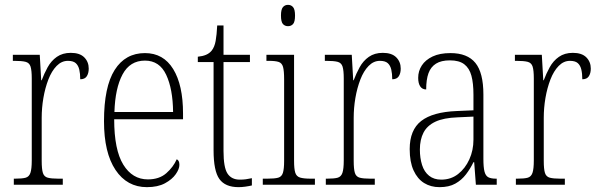

<svg xmlns="http://www.w3.org/2000/svg" viewBox="-20 -762 2469 792"><path d="M37 0V-25H43Q72 -25 86 -29Q100 -33 105.5 -49Q111 -65 111 -100V-438Q111 -472 106 -487.5Q101 -503 85.5 -507Q70 -511 39 -511H33V-536H144L150 -431H152Q162 -458 176.5 -484.5Q191 -511 214.5 -527.5Q238 -544 272 -544Q309 -544 327.5 -525.5Q346 -507 346 -479Q346 -460 338 -447.5Q330 -435 311 -435Q311 -458 307 -475Q303 -492 292.5 -501.5Q282 -511 260 -511Q234 -511 213.5 -490Q193 -469 179.5 -434Q166 -399 159 -358Q152 -317 152 -276V-99Q152 -64 157 -48.5Q162 -33 177 -29Q192 -25 220 -25H239V0Z M586 10Q504 10 456.5 -61Q409 -132 409 -262Q409 -404 453 -473.5Q497 -543 578 -543Q654 -543 694.5 -477Q735 -411 735 -294V-270H451Q451 -144 488.5 -83Q526 -22 590 -22Q637 -22 666 -47.5Q695 -73 709 -105Q714 -103 717 -97.5Q720 -92 720 -82Q720 -65 705 -43.5Q690 -22 660.5 -6Q631 10 586 10ZM694 -300Q693 -395 665.5 -453.5Q638 -512 578 -512Q516 -512 485.5 -455Q455 -398 452 -300Z M964 10Q909 10 885 -23.5Q861 -57 861 -142V-506H796V-528Q816 -530 830 -536Q844 -542 853 -553Q865 -568 869.5 -593Q874 -618 876 -657H902V-536H1011V-506H902V-139Q902 -71 918.5 -46Q935 -21 969 -21Q983 -21 994 -22.5Q1005 -24 1019 -27V3Q1006 6 991.5 8Q977 10 964 10Z M1064 0V-25H1083Q1113 -25 1127.5 -29Q1142 -33 1147 -49Q1152 -65 1152 -98V-435Q1152 -470 1147.5 -486Q1143 -502 1129.5 -506.5Q1116 -511 1089 -511H1079V-536H1193V-99Q1193 -65 1198 -49.5Q1203 -34 1218 -29.5Q1233 -25 1262 -25H1279V0ZM1168 -654Q1155 -654 1147 -663Q1139 -672 1139 -698Q1139 -723 1147 -732.5Q1155 -742 1168 -742Q1181 -742 1189 -732.5Q1197 -723 1197 -698Q1197 -672 1189 -663Q1181 -654 1168 -654Z M1324 0V-25H1330Q1359 -25 1373 -29Q1387 -33 1392.5 -49Q1398 -65 1398 -100V-438Q1398 -472 1393 -487.5Q1388 -503 1372.5 -507Q1357 -511 1326 -511H1320V-536H1431L1437 -431H1439Q1449 -458 1463.5 -484.5Q1478 -511 1501.5 -527.5Q1525 -544 1559 -544Q1596 -544 1614.5 -525.5Q1633 -507 1633 -479Q1633 -460 1625 -447.5Q1617 -435 1598 -435Q1598 -458 1594 -475Q1590 -492 1579.5 -501.5Q1569 -511 1547 -511Q1521 -511 1500.5 -490Q1480 -469 1466.5 -434Q1453 -399 1446 -358Q1439 -317 1439 -276V-99Q1439 -64 1444 -48.5Q1449 -33 1464 -29Q1479 -25 1507 -25H1526V0Z M1793 10Q1757 10 1729.5 -7Q1702 -24 1686 -59Q1670 -94 1670 -147Q1670 -226 1717.5 -263Q1765 -300 1864 -304L1933 -307V-371Q1933 -419 1924.5 -450Q1916 -481 1895 -497Q1874 -513 1836 -513Q1800 -513 1778.5 -499.5Q1757 -486 1747.5 -460Q1738 -434 1738 -393Q1722 -393 1713.5 -405.5Q1705 -418 1705 -441Q1705 -469 1720 -492Q1735 -515 1764.5 -529Q1794 -543 1838 -543Q1908 -543 1941 -502.5Q1974 -462 1974 -372V-107Q1974 -72 1978.5 -54.5Q1983 -37 1994 -31Q2005 -25 2026 -25H2029V0H1943L1936 -93H1933Q1920 -66 1902 -42.5Q1884 -19 1858 -4.5Q1832 10 1793 10ZM1800 -21Q1840 -21 1869.5 -44Q1899 -67 1916 -104.5Q1933 -142 1933 -186V-281L1868 -278Q1810 -276 1776 -260Q1742 -244 1727 -215Q1712 -186 1712 -145Q1712 -110 1721 -81.5Q1730 -53 1750 -37Q1770 -21 1800 -21Z M2108 0V-25H2114Q2143 -25 2157 -29Q2171 -33 2176.5 -49Q2182 -65 2182 -100V-438Q2182 -472 2177 -487.5Q2172 -503 2156.5 -507Q2141 -511 2110 -511H2104V-536H2215L2221 -431H2223Q2233 -458 2247.5 -484.5Q2262 -511 2285.5 -527.5Q2309 -544 2343 -544Q2380 -544 2398.5 -525.5Q2417 -507 2417 -479Q2417 -460 2409 -447.5Q2401 -435 2382 -435Q2382 -458 2378 -475Q2374 -492 2363.5 -501.5Q2353 -511 2331 -511Q2305 -511 2284.5 -490Q2264 -469 2250.5 -434Q2237 -399 2230 -358Q2223 -317 2223 -276V-99Q2223 -64 2228 -48.5Q2233 -33 2248 -29Q2263 -25 2291 -25H2310V0Z"/></svg>

Font: Noto Serif Khmer Condensed ExtraLight
Style: Regular
Weight: 250
Width: 3
Designer: Danh Hong and the Monotype Design Team
Foundry: Monotype Imaging Inc.
Version: Version 2.004